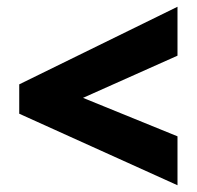

<svg xmlns="http://www.w3.org/2000/svg" viewBox="-20 -646 584 569"><path d="M506 -97 37 -309V-396L506 -626V-481L226 -356L506 -242Z"/></svg>

Font: Noto Sans Tamil SemiCondensed Black
Style: Regular
Weight: 900
Width: 4
Designer: Jelle Bosma - Monotype Design Team
Foundry: Monotype Imaging Inc.
Version: Version 2.004; ttfautohint (v1.8.4.7-5d5b)